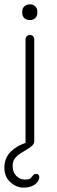

<svg xmlns="http://www.w3.org/2000/svg" viewBox="-34 -675 260 880"><path d="M74 185Q41 185 13.5 160Q-14 135 -14 93Q-14 70 -6 51.5Q2 33 16.5 19Q31 5 49 -5Q67 -15 86 -21L83 -9V-495Q83 -503 89 -509Q95 -515 103 -515Q112 -515 117.5 -509Q123 -503 123 -495V-28Q123 -16 113 -7Q103 2 88.5 10.5Q74 19 59 28.5Q44 38 34 51.5Q24 65 24 85Q24 115 41 131.5Q58 148 79 148Q89 148 96 147Q103 146 107 141Q113 133 118.5 127.5Q124 122 132 122Q139 122 142.5 126.5Q146 131 146 136Q146 149 136.5 160.5Q127 172 111 178.5Q95 185 74 185ZM103 -583Q87 -583 77.5 -592Q68 -601 68 -615V-623Q68 -637 78 -646Q88 -655 104 -655Q118 -655 127.5 -646Q137 -637 137 -623V-615Q137 -601 127.5 -592Q118 -583 103 -583Z"/></svg>

Font: Quicksand Light Light
Style: Regular
Weight: 300
Version: Version 3.006